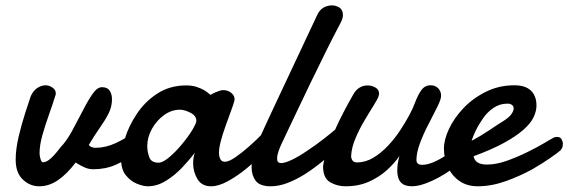

<svg xmlns="http://www.w3.org/2000/svg" viewBox="-20 -666 2069 699"><path d="M123 12.2Q88.9 12.2 63 -12.5Q37.1 -37.1 37.1 -84.5Q37.1 -123 47.9 -168.7Q58.6 -214.4 71.8 -254.6Q85 -294.9 92.3 -316.9Q102.1 -337.4 116.9 -346.4Q131.8 -355.5 146 -355.5Q158.7 -355.5 170.9 -347.2Q183.1 -338.9 183.1 -326.2Q183.1 -320.3 181.2 -316.9Q171.4 -285.2 158 -247.8Q144.5 -210.4 134.3 -173.8Q124 -137.2 124 -107.4Q124 -100.1 127.4 -87.6Q130.9 -75.2 136.7 -75.2Q149.4 -75.2 165 -89.4Q180.7 -103.5 199.2 -128.4Q222.7 -152.8 243.4 -191.2Q264.2 -229.5 282.2 -264.6Q299.8 -299.3 316.9 -324Q334 -348.6 351.1 -348.6Q371.1 -348.6 379.4 -335.7Q387.7 -322.8 387.7 -304.7Q387.7 -277.3 375 -252.4Q362.3 -227.5 343 -200.2Q323.7 -172.9 303.2 -138.2Q311.5 -127.9 327.6 -127.9Q364.3 -127.9 401.9 -145.3Q439.5 -162.6 473.6 -189.5Q481 -193.8 487.3 -193.8Q496.1 -193.8 501.7 -186Q507.3 -178.2 507.3 -166Q507.3 -152.8 499.5 -137.5Q491.7 -122.1 473.6 -109.4Q437 -81.5 400.4 -65.7Q363.8 -49.8 319.3 -49.8Q304.7 -49.8 291 -55.2Q277.3 -60.5 255.4 -74.2Q223.1 -31.7 190.7 -9.8Q158.2 12.2 123 12.2Z M518.1 12.2Q501.5 12.2 478.5 2.9Q455.6 -6.3 438.2 -27.8Q420.9 -49.3 420.9 -85.4Q420.9 -115.7 434.6 -161.1Q448.2 -206.5 477.5 -250.5Q506.8 -295.4 552.5 -325.2Q598.1 -355 658.2 -355Q679.7 -355 695.8 -349.6Q711.9 -344.2 723.1 -337.9Q729.5 -334 735.1 -329.8Q740.7 -325.7 745.6 -320.8L762.7 -329.1Q770 -332.5 778.1 -335.2Q786.1 -337.9 792 -337.9Q810.5 -337.9 822.3 -327.6Q834 -317.4 834 -305.2Q834 -301.3 833.5 -299.8Q830.1 -286.1 821 -262.2Q812 -238.3 801.8 -209Q791.5 -180.7 784.4 -154.3Q777.3 -127.9 777.3 -110.8Q777.3 -96.2 782.2 -86.7Q787.1 -77.1 798.8 -77.1Q813 -77.1 836.9 -93.5Q860.8 -109.9 886.2 -132.3Q899.9 -144.5 914.6 -158.4Q929.2 -172.4 944.3 -188Q952.1 -194.3 959.5 -194.3Q969.2 -194.3 975.8 -184.8Q982.4 -175.3 982.4 -163.6Q982.4 -149.9 973.1 -140.6Q953.6 -122.6 933.1 -102.1Q912.6 -81.5 876.5 -51.8Q844.2 -25.4 810.1 -6.6Q775.9 12.2 748.5 12.2Q714.4 12.2 698.7 -14.4Q683.1 -41 683.1 -71.3Q683.1 -93.3 689.5 -110.4Q669.4 -83.5 642.1 -54.9Q614.7 -26.4 583 -7.1Q551.3 12.2 518.1 12.2ZM557.1 -73.7Q572.8 -73.7 596.4 -93.8Q620.1 -113.8 642.1 -140.6Q666.5 -169.9 680.7 -193.8Q694.8 -217.8 694.8 -226.1Q694.8 -244.6 673.3 -255.6Q651.9 -266.6 634.8 -266.6Q604.5 -266.6 577.4 -247.1Q550.3 -227.5 533.2 -197Q516.1 -166.5 516.1 -133.8Q516.1 -114.7 523.2 -94.2Q530.3 -73.7 557.1 -73.7Z M965.8 12.2Q925.8 12.2 910.9 -7.8Q896 -27.8 896 -56.6Q896 -80.6 903.1 -105.7Q910.2 -130.9 919.9 -151.9Q937 -189.9 954.6 -227.5Q972.2 -265.1 986.8 -296.4L1134.8 -611.3Q1146 -635.7 1168.5 -643.1Q1190.9 -650.4 1209.7 -641.8Q1228.5 -633.3 1228.5 -610.8Q1228.5 -602.1 1224.4 -592.3Q1220.2 -582.5 1213.9 -571.3Q1196.3 -538.1 1169.2 -483.9Q1142.1 -429.7 1109.4 -361.8Q1073.7 -287.1 1049.6 -236.6Q1025.4 -186 1004.4 -141.1Q999 -129.9 993.9 -115Q988.8 -100.1 988.8 -88.4Q988.8 -72.3 1002.9 -72.3Q1018.6 -72.3 1044.7 -85.2Q1070.8 -98.1 1099.1 -117.7Q1127.9 -136.7 1154.8 -157.5Q1181.6 -178.2 1204.6 -197.8Q1212.4 -204.1 1223.1 -204.1Q1245.6 -204.1 1245.6 -179.2Q1245.6 -168.9 1238.8 -156.2Q1231.9 -143.6 1214.8 -131.3Q1183.6 -102.5 1152.1 -76.9Q1120.6 -51.3 1088.9 -31.2Q1057.6 -11.7 1026.4 0.2Q995.1 12.2 965.8 12.2Z M1238.3 12.2Q1206.5 12.2 1181.4 -2.9Q1156.2 -18.1 1156.2 -60.1Q1156.2 -63.5 1159.4 -79.6Q1162.6 -95.7 1170.9 -120.6Q1181.2 -151.4 1203.1 -200.7Q1225.1 -250 1265.1 -320.3Q1275.4 -338.9 1288.8 -346.9Q1302.2 -355 1317.9 -355Q1333.5 -355 1346.7 -347.4Q1359.9 -339.8 1359.9 -325.7Q1359.9 -320.8 1358.4 -316.4Q1355 -305.2 1340.1 -281.7Q1325.2 -258.3 1306.6 -226.6Q1288.6 -196.8 1274.2 -162.6Q1259.8 -128.4 1258.3 -98.1Q1258.3 -89.4 1263.2 -82Q1268.1 -74.7 1279.3 -74.7Q1311 -74.7 1339.6 -92Q1368.2 -109.4 1393.1 -136Q1418 -162.6 1437.5 -192.4Q1457 -222.2 1470.2 -247.1Q1482.4 -269 1491.7 -294.2Q1501 -319.3 1513.7 -337.4Q1526.4 -355.5 1547.9 -355.5Q1565.4 -355.5 1575.7 -344.2Q1585.9 -333 1585.9 -317.4Q1585.9 -304.7 1572 -276.6Q1558.1 -248.5 1541 -215.8Q1522.9 -181.6 1509.5 -146.2Q1496.1 -110.8 1496.1 -83.5Q1496.1 -65.9 1517.6 -65.9Q1550.3 -65.9 1602.5 -99.6Q1627 -115.2 1651.6 -136.7Q1676.3 -158.2 1695.3 -183.1L1700.2 -116.7Q1667.5 -79.1 1621.3 -47.1Q1575.2 -15.1 1531.7 1Q1486.8 18.1 1456.5 8.8Q1426.3 -0.5 1426.3 -45.9Q1426.3 -68.8 1434.1 -98.1Q1417.5 -73.2 1389.6 -47.6Q1361.8 -22 1324 -4.9Q1286.1 12.2 1238.3 12.2Z M1719.2 12.2Q1680.2 12.2 1652.6 -7.1Q1625 -26.4 1610.6 -57.9Q1596.2 -89.4 1596.2 -125.5Q1596.2 -157.2 1614.5 -196.5Q1632.8 -235.8 1667 -272Q1701.2 -308.1 1748.8 -331.8Q1796.4 -355.5 1852.5 -355.5Q1893.1 -355.5 1913.1 -335.9Q1933.1 -316.4 1933.1 -281.7Q1933.1 -261.2 1922.4 -238.8Q1911.6 -216.3 1885.3 -193.4Q1858.9 -169.9 1814.7 -145.8Q1770.5 -121.6 1704.1 -97.2Q1709.5 -66.9 1752.9 -66.9Q1786.6 -66.9 1825.7 -80.8Q1864.7 -94.7 1900.9 -112.8Q1937 -130.4 1962.9 -146Q1988.8 -161.6 1993.7 -163.6Q1998 -166.5 2001.7 -167Q2005.4 -167.5 2008.3 -167.5Q2020 -167.5 2024.7 -158.4Q2029.3 -149.4 2029.3 -143.6Q2029.3 -139.2 2028.3 -133.1Q2027.3 -127 2021 -119.1Q2014.6 -112.8 1983.9 -91.3Q1953.1 -69.8 1918 -49.8Q1875 -25.9 1822.3 -6.8Q1769.5 12.2 1719.2 12.2ZM1696.8 -153.3Q1728.5 -169.9 1761.5 -192.1Q1794.4 -214.4 1811.5 -224.6Q1834.5 -239.3 1841.8 -250.5Q1850.1 -262.7 1850.1 -271Q1850.1 -278.3 1845.5 -282.7Q1840.8 -287.1 1835 -288.1L1830.6 -288.6H1826.2Q1799.3 -288.6 1776.6 -273.2Q1753.9 -257.8 1738.3 -234.9Q1721.7 -210.9 1711.7 -189.9Q1701.7 -168.9 1696.8 -153.3Z"/></svg>

Font: Damion
Style: Regular
Weight: 400
Designer: Vernon Adams
Foundry: Vernon Adams
Version: Version 1.100; ttfautohint (v1.8.4.7-5d5b)